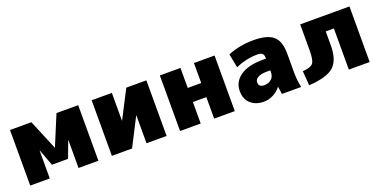

<svg xmlns="http://www.w3.org/2000/svg" viewBox="-18 -1104 3339 1688"><g transform="rotate(-20 1651.0 -260.0)"><path d="M513 -260 456 -107H305L248 -260H246V0H63V-520H263L380 -239H381L498 -520H701V0H515V-260Z M1017 -260 1151 -520H1339V0H1151V-260H1149L1016 0H827V-520H1016V-260Z M1658 -201V0H1465V-520H1658V-333H1784V-520H1977V0H1784V-201Z M2363 -340H2393Q2393 -374 2380 -387Q2367 -400 2333 -400Q2228 -400 2128 -355L2103 -485Q2213 -530 2343 -530Q2473 -530 2528 -481.5Q2583 -433 2583 -320V-140Q2583 -68 2598 0H2418Q2412 -34 2408 -70H2406Q2379 -34 2336 -12Q2293 10 2248 10Q2171 10 2124.5 -32.5Q2078 -75 2078 -150Q2078 -236 2151.5 -288Q2225 -340 2363 -340ZM2248 -170Q2248 -125 2298 -125Q2341 -125 2367 -149Q2393 -173 2393 -215V-230H2363Q2306 -230 2277 -213.5Q2248 -197 2248 -170Z M3239 0H3044V-385H2968V-255Q2968 -117 2903 -58.5Q2838 0 2669 10L2659 -125Q2733 -130 2755.5 -157Q2778 -184 2778 -275V-520H3239Z"/></g></svg>

Font: M PLUS 1p Black
Style: Regular
Weight: 900
Version: Version 1.061